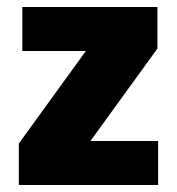

<svg xmlns="http://www.w3.org/2000/svg" viewBox="-20 -530 507 550"><path d="M34 0V-119L226 -384H44V-510H431V-391L239 -126H433V0Z"/></svg>

Font: Saira SemiCondensed ExtraBold
Style: Regular
Weight: 800
Width: 4
Designer: Hector Gatti with collaboration of the Omnibus-Type team
Foundry: Omnibus-Type
Version: Version 1.101